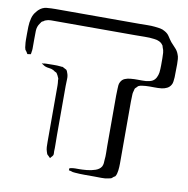

<svg xmlns="http://www.w3.org/2000/svg" viewBox="-108 -843 928 949"><g transform="rotate(10 355.5 -368.5)"><path d="M733 -529Q732 -519 731 -508.5Q730 -498 725 -490Q718 -478 706 -472Q694 -466 680 -464Q661 -462 640.5 -462.5Q620 -463 600 -462Q592 -461 582 -460Q572 -459 564 -455Q562 -454 559.5 -451Q557 -448 555 -446Q554 -445 552 -443.5Q550 -442 549 -440Q547 -436 547 -433Q545 -426 543.5 -420Q542 -414 542 -407Q541 -390 541 -372Q541 -354 541 -337V-95Q541 -79 541 -62Q541 -45 539 -28Q538 -21 536 -12Q534 -3 529 4L522 8Q520 10 517 12.5Q514 15 511 17L498 20Q481 24 462.5 23.5Q444 23 426 23Q404 23 378.5 23Q353 23 330 21Q319 21 306 16Q305 16 302 15.5Q299 15 298 14L299 4Q300 3 303 3Q306 3 307 2Q318 0 327.5 0Q337 0 347 0Q362 0 384.5 -2Q407 -4 427.5 -11Q448 -18 457 -33Q461 -41 462 -50Q463 -59 463 -67Q465 -84 464.5 -101.5Q464 -119 464 -136V-355Q464 -372 464 -389.5Q464 -407 465 -424Q465 -432 466 -441.5Q467 -451 471 -458Q478 -472 491.5 -477.5Q505 -483 519 -484Q539 -486 558.5 -485.5Q578 -485 597 -486Q605 -487 614 -489Q623 -491 630 -495Q641 -502 647 -514Q653 -526 655 -539Q657 -557 657 -575Q657 -593 657 -611Q657 -625 656 -638.5Q655 -652 649 -665Q648 -667 647.5 -670.5Q647 -674 645 -675Q638 -686 625.5 -691.5Q613 -697 600 -698Q578 -701 552.5 -700.5Q527 -700 504 -700H109Q96 -700 82 -700Q68 -700 56 -695Q53 -694 50.5 -692.5Q48 -691 46 -689Q40 -687 37 -684Q36 -683 34.5 -680Q33 -677 31 -675Q18 -658 17.5 -635.5Q17 -613 17 -593V-566Q17 -556 17 -547Q17 -538 15 -529Q15 -528 14.5 -524Q14 -520 13 -518Q12 -517 9 -517Q6 -517 5 -517Q4 -517 1 -516Q-2 -515 -4 -516Q-5 -517 -7 -521Q-9 -525 -10 -526L-17 -535Q-21 -547 -21 -556Q-23 -570 -23 -584.5Q-23 -599 -23 -613Q-23 -628 -22.5 -649.5Q-22 -671 -16.5 -692.5Q-11 -714 3 -729Q5 -731 7 -734Q9 -737 12 -739Q29 -755 51 -757Q73 -759 95 -759H519Q538 -759 556.5 -759.5Q575 -760 594 -758Q607 -757 620.5 -754.5Q634 -752 645 -745Q660 -737 668.5 -723.5Q677 -710 687 -697Q698 -684 709.5 -672.5Q721 -661 727 -645Q732 -634 733 -620.5Q734 -607 734 -595ZM97 -485Q115 -485 133 -485.5Q151 -486 169 -484Q172 -483 175 -483.5Q178 -484 180 -483L193 -476Q195 -475 197 -474Q199 -473 200 -472Q202 -470 203.5 -466Q205 -462 206 -459Q212 -445 211 -427Q210 -409 210 -393V-182Q210 -167 210 -145.5Q210 -124 210.5 -102Q211 -80 210 -65Q210 -61 210.5 -55Q211 -49 209 -45Q208 -43 205.5 -40Q203 -37 201 -35Q200 -35 198.5 -32Q197 -29 196 -29Q195 -29 194 -30.5Q193 -32 191 -33Q190 -35 187.5 -37Q185 -39 183 -41Q179 -44 178 -48Q177 -52 175 -57Q171 -68 170.5 -80.5Q170 -93 170 -105Q170 -114 170 -140Q170 -166 170 -200Q170 -234 170 -268Q170 -302 170 -328Q170 -354 170 -363Q170 -376 170 -388.5Q170 -401 168 -414Q168 -417 168 -420.5Q168 -424 166 -427Q165 -430 163.5 -432.5Q162 -435 161 -438L155 -448Q154 -450 150.5 -451.5Q147 -453 145 -454L136 -460Q126 -465 114.5 -466Q103 -467 93 -471Q89 -473 86 -475Q83 -477 80 -479Q79 -480 77 -480.5Q75 -481 75 -482Q75 -484 77.5 -483Q80 -482 81 -483Q84 -484 88 -484.5Q92 -485 97 -485Z"/></g></svg>

Font: Rubik Vinyl
Style: Regular
Weight: 400
Designer: Hubert and Fischer, NaN
Foundry: Hubert and Fischer, NaN
Version: Version 2.200